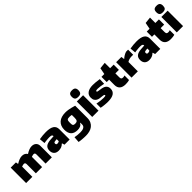

<svg xmlns="http://www.w3.org/2000/svg" viewBox="424 -2678 4754 4754"><g transform="rotate(-45 2800.5 -301.0)"><path d="M53 -540H236L247 -478H255Q308 -512 358 -531Q408 -550 453 -550Q501 -550 537 -531.5Q573 -513 593 -478H598Q649 -511 699 -530.5Q749 -550 794 -550Q868 -550 911 -509Q954 -468 954 -398V0H735V-321Q735 -376 689 -376Q676 -376 653 -370.5Q630 -365 613 -358V0H394V-321Q394 -376 347 -376Q335 -376 311.5 -370.5Q288 -365 271 -358V0H53Z M1194 5Q1113 5 1070.5 -38.5Q1028 -82 1028 -158Q1028 -242 1078.5 -283Q1129 -324 1234 -332L1356 -340Q1355 -356 1350.5 -366.5Q1346 -377 1335.5 -383.5Q1325 -390 1306.5 -393Q1288 -396 1260 -396Q1240 -396 1217 -394.5Q1194 -393 1169.5 -390.5Q1145 -388 1121 -385Q1097 -382 1076 -378L1062 -527Q1122 -538 1181 -543Q1240 -548 1291 -548Q1437 -548 1507 -502.5Q1577 -457 1577 -360V0H1397L1378 -65H1368Q1333 -28 1287.5 -11.5Q1242 5 1194 5ZM1292 -141Q1311 -141 1330.5 -147.5Q1350 -154 1357 -162V-233L1303 -228Q1273 -225 1261.5 -216Q1250 -207 1250 -184Q1250 -141 1292 -141Z M1931 220Q1900 220 1866.5 218.5Q1833 217 1801 214Q1769 211 1740.5 207.5Q1712 204 1691 199L1703 44Q1738 51 1787 57Q1836 63 1886 63Q1922 63 1953.5 58Q1985 53 2009 40Q2033 27 2046.5 6.5Q2060 -14 2060 -46V-107H2051Q2026 -63 1984.5 -44Q1943 -25 1886 -25Q1654 -25 1654 -265Q1654 -335 1676.5 -388.5Q1699 -442 1740.5 -478Q1782 -514 1841.5 -532Q1901 -550 1975 -550Q2000 -550 2025.5 -548Q2051 -546 2084 -540.5Q2117 -535 2161 -524.5Q2205 -514 2266 -496V-73Q2266 7 2239 62.5Q2212 118 2166.5 153Q2121 188 2060 204Q1999 220 1931 220ZM1955 -179Q2006 -179 2026 -204Q2046 -229 2046 -289V-392Q2030 -396 2011 -398.5Q1992 -401 1969 -401Q1939 -401 1920.5 -396.5Q1902 -392 1892 -379.5Q1882 -367 1878.5 -343.5Q1875 -320 1875 -282Q1875 -251 1878 -231Q1881 -211 1890 -199.5Q1899 -188 1914.5 -183.5Q1930 -179 1955 -179Z M2478 -595Q2415 -595 2388.5 -622Q2362 -649 2362 -709Q2362 -769 2388.5 -795.5Q2415 -822 2478 -822Q2542 -822 2568.5 -794Q2595 -766 2595 -709Q2595 -651 2569 -623Q2543 -595 2478 -595ZM2368 -540H2588V0H2368Z M2913 11Q2888 11 2858 9.5Q2828 8 2796.5 5Q2765 2 2734 -2.5Q2703 -7 2676 -13V-160Q2742 -146 2797 -139.5Q2852 -133 2903 -133Q2943 -133 2959.5 -138Q2976 -143 2976 -156Q2976 -170 2959 -177Q2942 -184 2897 -188Q2863 -191 2825 -196.5Q2787 -202 2754.5 -219.5Q2722 -237 2700.5 -271Q2679 -305 2679 -366Q2679 -454 2746.5 -502.5Q2814 -551 2935 -551Q2984 -551 3037 -546Q3090 -541 3163 -530L3157 -372Q3097 -385 3045.5 -392Q2994 -399 2959 -399Q2921 -399 2904.5 -393Q2888 -387 2888 -373Q2888 -359 2909.5 -352Q2931 -345 2987 -339Q3033 -334 3070 -323Q3107 -312 3132.5 -292.5Q3158 -273 3172 -244Q3186 -215 3186 -173Q3186 11 2913 11Z M3526 15Q3423 15 3369.5 -32.5Q3316 -80 3316 -171V-357H3232V-540H3331L3364 -710L3534 -728V-540H3659V-357H3536V-223Q3536 -181 3550.5 -165.5Q3565 -150 3602 -150Q3629 -150 3659 -162V-2Q3636 6 3599.5 10.5Q3563 15 3526 15Z M3745 -540H3929L3940 -457H3945Q3960 -472 3979 -486Q3998 -500 4019.5 -512.5Q4041 -525 4062.5 -535Q4084 -545 4104 -550H4174V-372H4097Q4077 -370 4057 -366Q4037 -362 4019.5 -356Q4002 -350 3988 -342.5Q3974 -335 3965 -328V0H3745Z M4368 5Q4287 5 4244.5 -38.5Q4202 -82 4202 -158Q4202 -242 4252.5 -283Q4303 -324 4408 -332L4530 -340Q4529 -356 4524.5 -366.5Q4520 -377 4509.5 -383.5Q4499 -390 4480.5 -393Q4462 -396 4434 -396Q4414 -396 4391 -394.5Q4368 -393 4343.5 -390.5Q4319 -388 4295 -385Q4271 -382 4250 -378L4236 -527Q4296 -538 4355 -543Q4414 -548 4465 -548Q4611 -548 4681 -502.5Q4751 -457 4751 -360V0H4571L4552 -65H4542Q4507 -28 4461.5 -11.5Q4416 5 4368 5ZM4466 -141Q4485 -141 4504.5 -147.5Q4524 -154 4531 -162V-233L4477 -228Q4447 -225 4435.5 -216Q4424 -207 4424 -184Q4424 -141 4466 -141Z M5111 15Q5008 15 4954.5 -32.5Q4901 -80 4901 -171V-357H4817V-540H4916L4949 -710L5119 -728V-540H5244V-357H5121V-223Q5121 -181 5135.5 -165.5Q5150 -150 5187 -150Q5214 -150 5244 -162V-2Q5221 6 5184.5 10.5Q5148 15 5111 15Z M5439 -595Q5376 -595 5349.5 -622Q5323 -649 5323 -709Q5323 -769 5349.5 -795.5Q5376 -822 5439 -822Q5503 -822 5529.5 -794Q5556 -766 5556 -709Q5556 -651 5530 -623Q5504 -595 5439 -595ZM5329 -540H5549V0H5329Z"/></g></svg>

Font: Plata Sans Black
Style: Regular
Weight: 900
Designer: Pablo Impallari, Andres Torresi, & Cristiano Sobral
Foundry: Pablo Impallari, Andres Torresi, & Cristiano Sobral
Version: Version 1.00;December 28, 2019;FontCreator 12.0.0.2547 64-bi